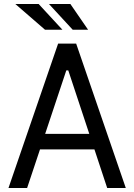

<svg xmlns="http://www.w3.org/2000/svg" viewBox="-20 -947 676 967"><path d="M116.5 0H22.7L272.7 -727.3H363.6L613.6 0H519.9L455.6 -194.6H181.5ZM313.9 -592.3 207.4 -272.7H429.7L323.9 -592.3ZM294.4 -797.2H206.7L57.2 -926.8H174.7ZM423.7 -797.2H346.2L226.6 -926.8H334.5Z"/></svg>

Font: Inter UI
Style: Regular
Weight: 400
Designer: Rasmus Andersson
Foundry: rsms
Version: Version 2.2